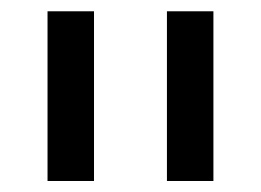

<svg xmlns="http://www.w3.org/2000/svg" viewBox="-20 -539 472 347"><path d="M365.7 -518.6V-211.9H281.7V-518.6ZM149.9 -518.6V-211.9H65.9V-518.6Z"/></svg>

Font: Arian AMU
Style: Regular
Weight: 400
Designer: Ruben Hakobyan (Tarumian)
Foundry: Ruben Hakobyan (Tarumian)
Version: Version 4.003